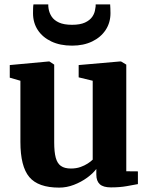

<svg xmlns="http://www.w3.org/2000/svg" viewBox="-20 -844 679 875"><path d="M485.5 10Q450.5 10 434.8 -4.5Q419 -19 419 -48V-74Q403.5 -53.5 376.8 -34Q350 -14.5 317 -1.8Q284 11 249.5 11Q154 11 113.5 -37.2Q73 -85.5 73 -197.5V-476L24.5 -490V-547.5L203 -564H205L227 -549.5V-195.5Q227 -151.5 234 -125.5Q241 -99.5 257.5 -87.8Q274 -76 303 -76Q327.5 -76 346.5 -82.8Q365.5 -89.5 379.8 -98.8Q394 -108 402.5 -116.5V-476L338.5 -491.5V-547.5L527.5 -564H531.5L555.5 -549.5V-63.5L608.5 -63V-5Q590 -1.5 558.2 4.2Q526.5 10 485.5 10ZM308.5 -636Q254 -636 214 -655Q174 -674 152.2 -707.2Q130.5 -740.5 130.5 -783.5Q130.5 -793 130.8 -805Q131 -817 132.5 -824H200Q200 -819.5 200.2 -814.5Q200.5 -809.5 201.5 -804Q204.5 -785 215.5 -768.2Q226.5 -751.5 249 -741.2Q271.5 -731 308.5 -731Q345 -731 367.2 -741.2Q389.5 -751.5 400.8 -768Q412 -784.5 414 -803.5Q415.5 -809 415.8 -814.2Q416 -819.5 416 -824H482Q482.5 -817 483 -805.2Q483.5 -793.5 483.5 -784Q483.5 -741 461.5 -707.5Q439.5 -674 400 -655Q360.5 -636 308.5 -636Z"/></svg>

Font: Merriweather 28pt ExtraBold
Style: Regular
Weight: 800
Version: Version 2.100